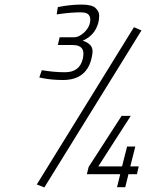

<svg xmlns="http://www.w3.org/2000/svg" viewBox="-20 -819 639 840"><path d="M174 1 141 -12 566 -700 599 -686ZM342 -641Q385 -627 385 -595Q385 -582 380 -562Q357 -469 256 -469Q207 -469 167 -477L152 -480L163 -512Q215 -503 265 -503Q328 -503 342 -561Q345 -574 345 -584Q345 -622 298 -622H233L241 -656H306Q324 -656 346 -675Q375 -701 375 -734Q375 -747 366.5 -756Q358 -765 332 -765Q293 -765 242 -758L228 -756L233 -788Q289 -799 336 -799Q383 -799 398.5 -783.5Q414 -768 414 -751Q414 -734 410 -719Q395 -664 342 -641ZM492 0 506 -57H360L368 -89L512 -312H552L410 -91H514L536 -178H572L550 -91H587L579 -57H542L528 0Z"/></svg>

Font: TitilliumWebThinItalic
Style: Thin Italic
Weight: 200
Italic angle: -13°
Version: Version 1.001;PS 57.000;hotconv 1.0.70;makeotf.lib2.5.55311